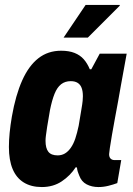

<svg xmlns="http://www.w3.org/2000/svg" viewBox="-20 -744 536 776"><path d="M149 12Q106 12 76 -6.5Q46 -25 31 -61Q16 -97 16 -150Q16 -177 19 -207.5Q22 -238 28 -273Q43 -359 69.5 -418.5Q96 -478 135 -508.5Q174 -539 227 -539Q259 -539 281.5 -530Q304 -521 318.5 -504.5Q333 -488 343 -464H349L383 -527H492L468 -395Q464 -370 457.5 -335.5Q451 -301 444.5 -265.5Q438 -230 432.5 -198.5Q427 -167 424 -146Q421 -125 421 -121Q421 -109 427 -103Q433 -97 443 -97H470L454 -4Q438 2 418 7Q398 12 378 12Q351 12 330 1Q309 -10 300 -35Q297 -42 294.5 -49.5Q292 -57 291 -67L286 -68Q264 -34 229.5 -11Q195 12 149 12ZM213 -116Q229 -116 242 -123.5Q255 -131 266 -146.5Q277 -162 284.5 -184.5Q292 -207 298 -236Q305 -279 309 -302Q313 -325 314 -336.5Q315 -348 315 -355Q315 -375 310 -388.5Q305 -402 294 -409Q283 -416 266 -416Q243 -416 227 -403.5Q211 -391 200.5 -365Q190 -339 182 -299Q174 -255 170.5 -231Q167 -207 165.5 -195.5Q164 -184 164 -175Q164 -145 175.5 -130.5Q187 -116 213 -116ZM237 -592 326 -724H464V-721L335 -592Z"/></svg>

Font: Archivo Condensed ExtraBold
Style: Italic
Weight: 800
Width: 3
Italic angle: -10°
Designer: Hector Gatti
Foundry: Omnibus-Type
Version: Version 2.001